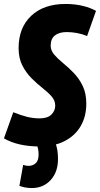

<svg xmlns="http://www.w3.org/2000/svg" viewBox="-47 -730 505 970"><path d="M438 -675 393 -548Q369 -558 342.5 -563Q316 -568 291 -568Q252 -568 230.5 -551Q209 -534 209 -499Q209 -475 227 -454Q245 -433 272 -411Q299 -389 326 -361Q353 -333 371 -295.5Q389 -258 389 -206Q389 -142 361 -93.5Q333 -45 280 -17.5Q227 10 155 10Q43 10 -27 -31L20 -163Q60 -147 90.5 -139.5Q121 -132 153 -132Q193 -132 212.5 -151Q232 -170 232 -197Q232 -222 213.5 -243Q195 -264 167.5 -285.5Q140 -307 112.5 -334.5Q85 -362 66 -399Q47 -436 47 -487Q47 -590 110.5 -650Q174 -710 284 -710Q331 -710 370.5 -700.5Q410 -691 438 -675ZM51 209 70 103Q84 108 97 108Q119 108 133.5 94.5Q148 81 148 51Q148 33 145 20.5Q142 8 136 -6L233 -7Q240 10 243 30.5Q246 51 246 74Q246 139 209 179.5Q172 220 114 220Q95 220 80 217Q65 214 51 209Z"/></svg>

Font: Georama Condensed ExtraBold
Style: Italic
Weight: 800
Width: 3
Italic angle: -9°
Designer: Jean-Baptiste Levee
Foundry: Production Type
Version: Version 1.000